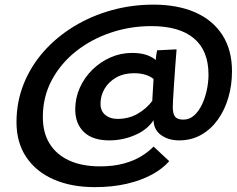

<svg xmlns="http://www.w3.org/2000/svg" viewBox="-20 -768 1000 809"><path d="M379 20.5Q280.5 20.5 206.2 -12Q132 -44.5 90.8 -105.8Q49.5 -167 49.5 -253Q49.5 -339 80 -414.8Q110.5 -490.5 165 -551.8Q219.5 -613 292 -657Q364.5 -701 449.8 -724.8Q535 -748.5 626 -748.5Q728.5 -748.5 802.8 -715.8Q877 -683 917.2 -620.2Q957.5 -557.5 957.5 -467.5Q957.5 -409.5 942.2 -357Q927 -304.5 898 -264Q869 -223.5 827.8 -200Q786.5 -176.5 735 -176.5Q689.5 -176.5 658.8 -198.8Q628 -221 627 -261.5Q601 -221.5 549.2 -199Q497.5 -176.5 440.5 -176.5Q370 -176.5 333.5 -211.8Q297 -247 297 -307Q297 -355 316.2 -398Q335.5 -441 369 -474Q402.5 -507 445.5 -526Q488.5 -545 536 -545Q574 -545 599.2 -535.8Q624.5 -526.5 636 -515Q636.5 -524.5 638.5 -536.8Q640.5 -549 642 -556Q651 -556.5 666.5 -557.2Q682 -558 698 -558.8Q714 -559.5 724 -560Q721 -524.5 718.2 -485Q715.5 -445.5 713 -409.5Q710.5 -373.5 709.2 -348.5Q708 -323.5 708 -317Q708 -288 718 -276Q728 -264 752.5 -264Q778 -264 797.5 -281.2Q817 -298.5 830.5 -326.5Q844 -354.5 851.2 -387.8Q858.5 -421 858.5 -453.5Q858.5 -555 797 -606.5Q735.5 -658 617.5 -658Q529 -658 447 -630.5Q365 -603 300.5 -552Q236 -501 198.2 -430.5Q160.5 -360 160.5 -274.5Q160.5 -209 189 -162.8Q217.5 -116.5 271.5 -91.8Q325.5 -67 401.5 -67Q458 -67 501 -78.8Q544 -90.5 575 -109.5Q606 -128.5 627 -150.5L693 -89Q666 -57.5 620.8 -32.8Q575.5 -8 514.8 6.2Q454 20.5 379 20.5ZM474.5 -267Q522 -267 559.2 -288.2Q596.5 -309.5 621.5 -342.5L627 -435Q615.5 -445.5 594.2 -452.5Q573 -459.5 545 -459.5Q501.5 -459.5 469.8 -441.5Q438 -423.5 420.8 -394.2Q403.5 -365 403.5 -331Q403.5 -300 423.8 -283.5Q444 -267 474.5 -267Z"/></svg>

Font: Grandstander Thin Medium
Style: Italic
Weight: 500
Italic angle: -15°
Version: Version 1.200